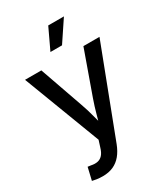

<svg xmlns="http://www.w3.org/2000/svg" viewBox="-230 -859 1024 1170"><g transform="rotate(-30 282.0 -274.0)"><path d="M64.9 198.2 85.4 110.4 107.4 113.3Q132.3 118.7 152.3 114.7Q172.4 110.8 187.3 94.5Q202.1 78.1 211.4 45.9L225.6 1L20 -539.1H134.8L241.7 -234.9Q259.3 -186 271.5 -137.5Q283.7 -88.9 297.4 -40.5H265.1Q278.8 -88.9 292 -137.7Q305.2 -186.5 322.3 -234.9L430.7 -539.1H543.9L307.6 79.1Q291.5 121.1 267.8 149.7Q244.1 178.2 211.9 192.6Q179.7 207 137.7 207Q114.7 207 95.5 204.1Q76.2 201.2 64.9 198.2ZM238.8 -608.4 308.1 -755.4H418.5L320.3 -608.4Z"/></g></svg>

Font: Inter 18pt Medium
Style: Regular
Weight: 500
Designer: Rasmus Andersson
Foundry: rsms
Version: Version 4.001;git-66647c0bb